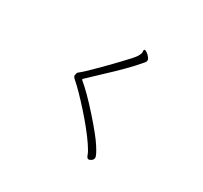

<svg xmlns="http://www.w3.org/2000/svg" viewBox="-160 -974 1320 1247"><g transform="rotate(30 500.0 -350.5)"><path d="M587 -741Q587 -750 596 -750Q600 -750 612 -742Q624 -734 634 -720Q643 -710 643 -699Q643 -688 629 -674Q564 -596 434 -476Q383 -428 339 -386Q337 -384 337 -381.5Q337 -379 338 -378Q404 -324 499.5 -216.5Q595 -109 630 -54Q665 1 665 16.5Q665 32 652.5 40.5Q640 49 633 49Q620 49 612.5 26.5Q605 4 577 -37Q524 -115 437.5 -211.5Q351 -308 299 -353Q281 -368 281 -379V-380Q284 -400 291 -405.5Q298 -411 305.5 -417Q313 -423 331 -440Q349 -457 376 -484Q440 -547 494 -604Q562 -674 575 -695.5Q588 -717 588 -728Z"/></g></svg>

Font: ToneOZ-Pinyin-WenKai-Light
Style: Light
Weight: 300
Designer: Fontworks Inc.
Foundry: ToneOZ
Version: Version 0.240331